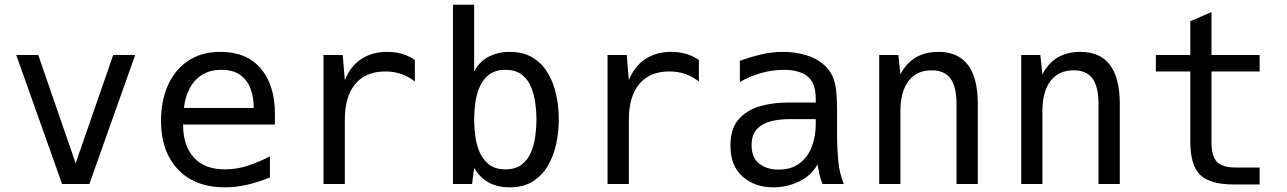

<svg xmlns="http://www.w3.org/2000/svg" viewBox="-20 -780 5458 814"><path d="M48.8 -546.9H142.1L300.8 -87.9L460 -546.9H553.2L358.9 0H243.2Z M933.1 14.2Q806.6 14.2 734.6 -61.8Q662.6 -137.7 662.6 -269Q662.6 -350.6 691.2 -416.5Q719.7 -482.4 776.1 -521.2Q832.5 -560.1 915.5 -560.1Q1024.9 -560.1 1085.2 -490Q1145.5 -419.9 1145.5 -295.9V-252H756.3V-249Q756.3 -163.6 801.3 -112.8Q846.2 -62 934.1 -62Q984.9 -62 1032.5 -78.1Q1080.1 -94.2 1124.5 -117.2V-27.8Q1078.1 -8.8 1030.5 2.7Q982.9 14.2 933.1 14.2ZM1055.7 -322.3Q1055.7 -367.7 1042 -404.3Q1028.3 -440.9 998.3 -462.4Q968.3 -483.9 918.9 -483.9Q869.1 -483.9 835.7 -462.2Q802.2 -440.4 783.4 -403.8Q764.6 -367.2 759.8 -322.3Z M1351.6 -546.9H1433.1L1441.9 -439.9Q1464.8 -498 1511 -529.1Q1557.1 -560.1 1621.6 -560.1Q1689 -560.1 1738.8 -525.9V-434.1Q1686 -477.1 1613.8 -477.1Q1530.8 -477.1 1486.3 -424.1Q1441.9 -371.1 1441.9 -272V0H1351.6Z M2140.6 14.2Q2037.1 14.2 1990.2 -68.8L1981.4 0H1900.4V-759.8H1990.2V-477.1Q2012.7 -519.5 2052.2 -539.8Q2091.8 -560.1 2141.1 -560.1Q2199.7 -560.1 2239.7 -534.9Q2279.8 -509.8 2304 -468Q2328.1 -426.3 2338.6 -375.5Q2349.1 -324.7 2349.1 -273.9Q2349.1 -222.7 2338.4 -171.6Q2327.6 -120.6 2303.5 -78.6Q2279.3 -36.6 2239.3 -11.2Q2199.2 14.2 2140.6 14.2ZM2122.6 -62Q2165.5 -62 2191.7 -82Q2217.8 -102.1 2231.2 -134.3Q2244.6 -166.5 2249.5 -203.1Q2254.4 -239.7 2254.4 -272.9Q2254.4 -306.2 2249.5 -343Q2244.6 -379.9 2231.2 -411.9Q2217.8 -443.8 2191.7 -463.9Q2165.5 -483.9 2122.6 -483.9Q2080.1 -483.9 2054 -463.9Q2027.8 -443.8 2013.9 -412.1Q2000 -380.4 1995.1 -343.5Q1990.2 -306.6 1990.2 -273.4Q1990.2 -239.7 1995.1 -202.9Q2000 -166 2013.9 -134Q2027.8 -102.1 2054 -82Q2080.1 -62 2122.6 -62Z M2555.7 -546.9H2637.2L2646 -439.9Q2668.9 -498 2715.1 -529.1Q2761.2 -560.1 2825.7 -560.1Q2893.1 -560.1 2942.9 -525.9V-434.1Q2890.1 -477.1 2817.9 -477.1Q2734.9 -477.1 2690.4 -424.1Q2646 -371.1 2646 -272V0H2555.7Z M3258.8 14.2Q3179.7 14.2 3128.2 -31.5Q3076.7 -77.1 3076.7 -162.6Q3076.7 -233.4 3110.8 -273.2Q3145 -313 3200.2 -329.1Q3255.4 -345.2 3317.9 -345.2H3438.5V-359.4Q3438.5 -429.2 3403.1 -456.5Q3367.7 -483.9 3303.7 -483.9Q3253.9 -483.9 3206.1 -470.2Q3158.2 -456.5 3116.7 -432.1V-522Q3161.6 -538.6 3207.5 -549.3Q3253.4 -560.1 3301.3 -560.1Q3350.1 -560.1 3396.2 -546.6Q3442.4 -533.2 3476.1 -502.7Q3509.8 -472.2 3521 -420.9Q3528.8 -384.8 3528.8 -312V-200.2Q3528.8 -154.3 3533.9 -98.6Q3539.1 -43 3557.6 0H3467.3Q3459 -19 3454.1 -40.8Q3449.2 -62.5 3446.3 -83Q3417.5 -33.7 3366.5 -9.8Q3315.4 14.2 3258.8 14.2ZM3280.8 -61Q3336.4 -61 3371.3 -88.4Q3406.2 -115.7 3422.4 -159.9Q3438.5 -204.1 3438.5 -254.9V-274.9H3324.7Q3286.6 -274.9 3250.2 -266.4Q3213.9 -257.8 3190.2 -233.9Q3166.5 -210 3166.5 -164.1Q3166.5 -112.3 3198.2 -86.7Q3230 -61 3280.8 -61Z M3707.5 -546.9H3788.6L3797.4 -464.8Q3846.7 -560.1 3958 -560.1Q4125.5 -560.1 4125.5 -338.9V0H4035.2V-338.9Q4035.2 -412.6 4009.5 -447.3Q3983.9 -481.9 3930.2 -481.9Q3866.2 -481.9 3831.8 -436.8Q3797.4 -391.6 3797.4 -309.1V0H3707.5Z M4309.6 -546.9H4390.6L4399.4 -464.8Q4448.7 -560.1 4560.1 -560.1Q4727.5 -560.1 4727.5 -338.9V0H4637.2V-338.9Q4637.2 -412.6 4611.6 -447.3Q4585.9 -481.9 4532.2 -481.9Q4468.3 -481.9 4433.8 -436.8Q4399.4 -391.6 4399.4 -309.1V0H4309.6Z M5210.4 2Q5109.9 2 5068.1 -38.8Q5026.4 -79.6 5026.4 -178.2V-477.1H4880.4V-546.9H5026.4V-689.9L5116.2 -729V-546.9H5320.3V-477.1H5116.2V-178.2Q5116.2 -118.2 5139.2 -94Q5162.1 -69.8 5219.2 -69.8H5320.3V2Z"/></svg>

Font: Vazir Code Hack
Style: Code-Hack
Weight: 400
Foundry: DejaVu fonts team - Redesigned by Saber Rastikerdar
Version: Version 1.1.2